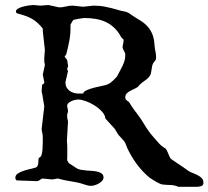

<svg xmlns="http://www.w3.org/2000/svg" viewBox="-20 -720 823 758"><path d="M571.8 -17.6Q542 -42 519.5 -72.8Q497.1 -103.5 481.4 -137.7L474.6 -155.3Q472.2 -160.2 467.8 -165.3Q463.4 -170.4 458.7 -175.5Q454.1 -180.7 449.7 -185.3Q445.3 -189.9 443.4 -194.3L432.6 -211.9L396 -252Q395 -266.1 382.6 -279.5Q370.1 -293 353.3 -303.7Q336.4 -314.5 318.6 -320.8Q300.8 -327.1 289.1 -327.1Q284.2 -327.1 276.9 -325.7Q269.5 -324.2 262.5 -321Q255.4 -317.9 250.2 -313Q245.1 -308.1 245.1 -301.8L248.5 -283.2Q248.5 -276.4 246.8 -273.4Q245.1 -270.5 245.1 -266.1Q245.1 -258.3 245.6 -253.7Q246.1 -249 248.5 -240.7L244.1 -163.1L245.1 -152.8Q245.6 -144.5 245.6 -136.7Q245.6 -128.9 245.6 -120.6Q245.6 -112.3 245.6 -105.2Q245.6 -98.1 245.1 -90.3Q245.1 -85.9 249 -80.1Q252.9 -74.2 258.3 -71.8L281.2 -56.6Q288.1 -51.8 298.8 -49.8Q309.6 -47.9 321.5 -46.9Q333.5 -45.9 345.5 -45.2Q357.4 -44.4 366.9 -41.7Q376.5 -39.1 382.6 -33.9Q388.7 -28.8 388.7 -19.5Q388.7 -12.2 383.1 -6.1Q377.4 0 369.9 4.4Q362.3 8.8 354 11.2Q345.7 13.7 339.8 13.7Q332 13.7 325.4 12Q318.8 10.3 312.3 8.1Q305.7 5.9 298.6 3.7Q291.5 1.5 283.7 0Q266.1 -3.4 248.8 -6.1Q231.4 -8.8 209.5 -15.1Q204.1 -15.1 198 -13.4Q191.9 -11.7 184.1 -11.7L149.4 -15.1Q144 -15.1 137.9 -10Q131.8 -4.9 125 -4.9L45.4 -7.8Q40.5 -12.7 40.5 -17.6Q40.5 -29.3 52 -36.1Q63.5 -43 78.4 -47.4Q93.3 -51.8 107.2 -54.7Q121.1 -57.6 126 -61.5Q131.3 -69.3 131.3 -79.3Q131.3 -89.4 133.3 -96.2Q135.7 -97.2 138.4 -100.1Q141.1 -103 142.1 -103Q146.5 -113.8 147.7 -128.4Q148.9 -143.1 148.9 -157.2V-178.2Q148.9 -188.5 146.7 -196Q144.5 -203.6 144.5 -211.9L154.8 -299.8L147 -347.2L144.5 -358.4V-360.8Q144.5 -362.3 144.8 -366Q145 -369.6 145.3 -373.8Q145.5 -377.9 146 -381.6Q146.5 -385.3 147 -386.7Q152.8 -389.2 153.8 -390.6Q154.8 -392.1 154.8 -395.5L148.9 -425.8L154.8 -452.1Q154.8 -452.6 156 -457.5Q157.2 -462.4 157.2 -464.4L154.8 -477.1V-491.7L157.2 -522.9L148.9 -597.2V-607.4Q138.2 -620.6 127.9 -629.9Q117.7 -639.2 106 -645.8Q94.2 -652.3 80.8 -657.2Q67.4 -662.1 49.8 -666.5Q43 -668 43 -674.8Q43 -681.6 52 -686.5Q61 -691.4 72.8 -694.3Q84.5 -697.3 95.7 -698.7Q106.9 -700.2 111.3 -700.2L140.1 -697.8L170.9 -700.2L213.9 -690.9Q227.1 -690.9 239.7 -694.3Q252.4 -697.8 267.6 -697.8L308.1 -693.4L349.6 -697.8Q374 -697.8 397 -693.1Q419.9 -688.5 443.4 -681.6Q454.6 -677.7 468 -675.5Q481.4 -673.3 491.7 -666.5L502.4 -658.7Q522 -647 537.8 -636.5Q553.7 -626 564.7 -613Q575.7 -600.1 582.3 -582.8Q588.9 -565.4 590.3 -539.6Q591.3 -526.9 593.8 -516.4Q596.2 -505.9 596.2 -493.2Q596.2 -487.8 595 -484.9Q593.8 -481.9 591.8 -479.5Q589.8 -477.1 587.6 -474.6Q585.4 -472.2 583.5 -467.8Q581.1 -462.9 580.1 -456.3Q579.1 -449.7 578.1 -443.1Q577.1 -436.5 575.7 -430.4Q574.2 -424.3 571.8 -420.9Q563.5 -409.2 552 -401.9Q540.5 -394.5 530.3 -384.3Q525.9 -377 516.6 -372.3Q507.3 -367.7 498 -363.3Q488.8 -358.9 481.7 -352.5Q474.6 -346.2 474.6 -335.4Q474.6 -330.1 476.6 -327.6Q478.5 -325.2 481 -323.2Q483.4 -321.3 486.3 -319.3Q489.3 -317.4 491.7 -313.5Q492.2 -312 496.1 -306.2Q500 -300.3 504.6 -293.7Q509.3 -287.1 513.2 -281.5Q517.1 -275.9 518.1 -275.4Q536.1 -252 550.5 -227.5Q564.9 -203.1 583.5 -181.6Q594.7 -168.9 605.7 -156.2Q616.7 -143.6 630.9 -135.3Q634.8 -133.3 637.7 -127.9Q640.6 -122.6 643.3 -116Q646 -109.4 648.7 -103Q651.4 -96.7 654.8 -92.8Q673.3 -79.6 689.2 -69.3Q705.1 -59.1 722.2 -46.4Q730 -41 740.5 -37.1Q751 -33.2 760.5 -28.3Q770 -23.4 776.6 -16.4Q783.2 -9.3 783.2 1.5Q783.2 11.7 774.7 14.6Q766.1 17.6 755.9 17.6H684.1Q668.9 10.7 654.3 10.5Q639.6 10.3 621.1 8.3Q617.2 7.8 611.1 5.1Q605 2.4 598.4 -1.2Q591.8 -4.9 585.4 -9Q579.1 -13.2 574.2 -16.1ZM238.3 -395.5Q238.3 -384.3 242.4 -376Q246.6 -367.7 253.9 -362.1Q261.2 -356.4 270.8 -353.5Q280.3 -350.6 290.5 -350.6H308.1Q309.6 -358.4 322.5 -364Q335.4 -369.6 351.3 -373.8Q367.2 -377.9 382.6 -380.9Q397.9 -383.8 404.8 -386.7Q414.6 -391.1 424.3 -400.1Q434.1 -409.2 441.9 -418L458 -448.7Q465.3 -461.4 470 -475.1Q474.6 -488.8 474.6 -504.4Q474.6 -508.3 472.9 -512Q471.2 -515.6 469.2 -519.3Q467.3 -522.9 465.6 -527.1Q463.9 -531.2 463.9 -536.6Q466.8 -549.8 467.3 -552.7Q467.8 -555.7 467.8 -557.6V-562.5Q467.8 -564.5 463.1 -568.4Q458.5 -572.3 458 -574.2Q446.3 -595.7 431.2 -610.1Q416 -624.5 397.7 -633.1Q379.4 -641.6 358.2 -645.3Q336.9 -648.9 312.5 -648.9Q310.5 -648.9 304.2 -647.9Q297.9 -647 290.5 -645.8Q283.2 -644.5 277.1 -643.3Q271 -642.1 269.5 -641.1Q268.6 -640.1 266.8 -637.5Q265.1 -634.8 263.4 -631.8Q261.7 -628.9 260.3 -626.2Q258.8 -623.5 258.3 -622.6V-608.9Q258.3 -582.5 253.4 -557.4Q248.5 -532.2 241.7 -505.9L234.9 -496.1L245.1 -483.4Q245.6 -481 246.6 -473.4Q247.6 -465.8 248.5 -461.4V-454.6Q247.6 -454.6 246.3 -452.6Q245.1 -450.7 245.1 -448.7Q245.1 -447.8 246.3 -443.8Q247.6 -439.9 248.5 -439.5Z"/></svg>

Font: IM FELL English SC
Style: Regular
Weight: 400
Designer: Igino Marini
Foundry: Igino Marini
Version: 3.00